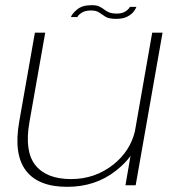

<svg xmlns="http://www.w3.org/2000/svg" viewBox="-20 -717 686 743"><path d="M465.5 0 485 -113.5Q463 -83 427.5 -55.5Q348.5 6 240 6Q128 6 80.2 -57Q32.5 -120 54 -244L115 -590.5H155L94 -245Q74 -131.5 117 -77.8Q160 -24 255 -24Q348 -24 419 -80.5Q483.5 -132 502 -208.5L569 -590.5H609L505 0ZM429.5 -644Q401.5 -644 388.2 -652.2Q375 -660.5 363.8 -668.5Q352.5 -676.5 332 -676.5Q309.5 -676.5 295.8 -667.5Q282 -658.5 279.5 -651H254.5Q258.5 -663.5 278.2 -680.2Q298 -697 335 -697Q353.5 -697 364 -692Q374.5 -687 382.8 -680.5Q391 -674 402 -669.2Q413 -664.5 433 -664.5Q454 -664.5 467 -673.8Q480 -683 482.5 -690.5H508Q506 -684 497.8 -672.8Q489.5 -661.5 473 -652.8Q456.5 -644 429.5 -644Z"/></svg>

Font: Anybody ExtraExpanded ExtraLight
Style: Italic
Weight: 200
Width: 8
Italic angle: -10°
Designer: Tyler Finck
Foundry: Etcetera Type Company
Version: Version 1.010; ttfautohint (v1.8.3) -l 8 -r 50 -G 200 -x 14 